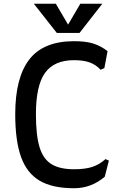

<svg xmlns="http://www.w3.org/2000/svg" viewBox="-20 -985 640 1021"><path d="M61 -378Q61 -572 136 -669Q211 -766 374 -766Q436 -766 476 -753.5Q516 -741 552 -713L535 -623L515 -614Q490 -641 457 -653Q424 -665 374 -665Q268 -665 219.5 -597.5Q171 -530 171 -378Q171 -267 190 -203.5Q209 -140 253 -112.5Q297 -85 374 -85Q433 -85 471 -97.5Q509 -110 541 -139L559 -131L537 -45Q465 16 374 16Q259 16 191 -24Q123 -64 92 -150Q61 -236 61 -378ZM524 -965 403 -810H282L160 -965H277L342 -854L407 -965Z"/></svg>

Font: Farro
Style: Regular
Weight: 400
Designer: Aceler Chua
Foundry: Grayscale Limited
Version: Version 1.101